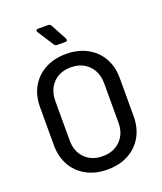

<svg xmlns="http://www.w3.org/2000/svg" viewBox="-163 -1007 947 1120"><g transform="rotate(-20 311.0 -446.5)"><path d="M63 -231V-469Q63 -540 94 -594Q125 -648 181 -678Q237 -708 310 -708Q384 -708 440 -678Q496 -648 527 -594Q558 -540 558 -469V-231Q558 -160 527 -105.5Q496 -51 440 -21Q384 9 310 9Q237 9 181 -21Q125 -51 94 -105.5Q63 -160 63 -231ZM462 -227V-470Q462 -540 420 -582.5Q378 -625 310 -625Q242 -625 200.5 -582.5Q159 -540 159 -470V-227Q159 -158 200.5 -116Q242 -74 310 -74Q378 -74 420 -116Q462 -158 462 -227ZM344 -785Q344 -775 332 -775H281Q269 -775 263 -785L199 -884Q196 -889 196 -893Q196 -897 199.5 -899.5Q203 -902 209 -902H271Q283 -902 289 -891L342 -793Z"/></g></svg>

Font: Barlow_Medium_SS
Style: Regular
Weight: 500
Designer: Jeremy Tribby
Foundry: Jeremy Tribby
Version: Version 1.101 August 23, 2024